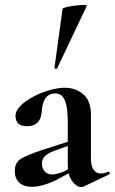

<svg xmlns="http://www.w3.org/2000/svg" viewBox="-20 -751 465 779"><path d="M319 6Q315 8 309 8Q291 8 273 -16Q255 -40 255 -85V-255Q255 -294 250 -320Q245 -346 234 -359Q223 -372 204 -372Q189 -372 177 -364.5Q165 -357 158 -340.5Q151 -324 149 -295Q146 -266 131 -252.5Q116 -239 90 -239Q65 -239 54 -250Q43 -261 43 -280Q43 -302 64 -322.5Q85 -343 116.5 -359.5Q148 -376 182 -385.5Q216 -395 243 -395Q287 -395 318 -368.5Q349 -342 349 -285V-108Q349 -79 359.5 -63Q370 -47 389 -47Q403 -47 418 -54Q422 -56 424.5 -50.5Q427 -45 422 -43ZM109 7Q78 7 59 -9.5Q40 -26 40 -57Q40 -93 67.5 -108.5Q95 -124 153 -143L265 -179L269 -164L200 -139Q173 -129 161.5 -117Q150 -105 150 -88Q150 -67 162 -55Q174 -43 192 -43Q200 -43 213.5 -46.5Q227 -50 243 -57L298 -87L299 -70L213 -23Q188 -10 160 -1.5Q132 7 109 7ZM212 -474Q211 -471 205.5 -472.5Q200 -474 201 -476L234 -716Q236 -719 251.5 -722.5Q267 -726 286.5 -728.5Q306 -731 320 -731Q334 -731 332 -727Z"/></svg>

Font: Cormorant
Style: Bold
Weight: 700
Designer: Christian Thalmann (Catharsis Fonts)
Foundry: Catharsis Fonts
Version: Version 4.000